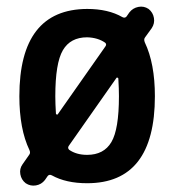

<svg xmlns="http://www.w3.org/2000/svg" viewBox="-20 -558 540 595"><path d="M151.4 -259.8Q151.4 -237.3 153.3 -206.1Q153.3 -204.1 155.8 -203.1Q158.2 -202.1 159.2 -204.1L306.6 -414.1Q311.5 -420.9 305.7 -425.8Q283.2 -441.4 250 -442.4Q198.2 -442.4 174.8 -402.3Q151.4 -362.3 151.4 -259.8ZM348.6 -259.8Q348.6 -282.2 346.7 -314.5Q346.7 -316.4 344.2 -317.4Q341.8 -318.4 340.8 -316.4L193.4 -106.4Q188.5 -99.6 194.3 -93.8Q216.8 -78.1 250 -78.1Q301.8 -78.1 325.2 -117.7Q348.6 -157.2 348.6 -259.8ZM49.8 -48.8 70.3 -78.1Q75.2 -84 71.3 -92.8Q40 -158.2 40 -259.8Q40 -529.3 250 -530.3Q315.4 -530.3 359.4 -504.9Q367.2 -501 372.1 -506.8L380.9 -519.5Q391.6 -533.2 408.7 -536.6Q425.8 -540 440.4 -530.3Q454.1 -519.5 457 -502.4Q460 -485.4 450.2 -470.7L429.7 -442.4Q424.8 -436.5 428.7 -426.8Q460 -361.3 460 -259.8Q460 9.8 250 9.8Q184.6 9.8 140.6 -14.6Q132.8 -18.6 127.9 -12.7L119.1 0Q108.4 13.7 91.3 16.6Q74.2 19.5 59.6 9.8Q45.9 -1 43 -18.1Q40 -35.2 49.8 -48.8Z"/></svg>

Font: Rounded Mgen+ 2m medium
Style: Regular
Weight: 500
Designer: [Source Han Sans]
Ryoko NISHIZUKA  (kana & ideographs); Paul D. Hunt (Latin, Greek & Cyrillic); Wenlong ZHANG  (bopomofo
Version: Version 1.059.20150602